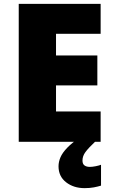

<svg xmlns="http://www.w3.org/2000/svg" viewBox="-20 -734 589 994"><path d="M77 0V-714H501V-559H270V-447H484V-292H270V-157H501V0ZM407 97Q407 115 417.5 122.5Q428 130 445 130Q458 130 475.5 126.5Q493 123 503 119V227Q487 232 466 236Q445 240 418 240Q361 240 322 209.5Q283 179 283 127Q283 104 293 80.5Q303 57 328 31Q353 5 397 -25L472 0Q438 32 422.5 53Q407 74 407 97Z"/></svg>

Font: Noto Sans Symbols Black
Style: Regular
Weight: 900
Version: Version 2.002